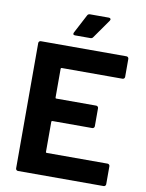

<svg xmlns="http://www.w3.org/2000/svg" viewBox="-96 -953 775 1020"><g transform="rotate(10 292.0 -443.0)"><path d="M535 -579H207Q202 -579 202 -574V-419Q202 -414 207 -414H422Q427 -414 430.5 -410.5Q434 -407 434 -402V-305Q434 -300 430.5 -296.5Q427 -293 422 -293H207Q202 -293 202 -288V-126Q202 -121 207 -121H535Q540 -121 543.5 -117.5Q547 -114 547 -109V-12Q547 -7 543.5 -3.5Q540 0 535 0H73Q68 0 64.5 -3.5Q61 -7 61 -12V-688Q61 -693 64.5 -696.5Q68 -700 73 -700H535Q540 -700 543.5 -696.5Q547 -693 547 -688V-591Q547 -586 543.5 -582.5Q540 -579 535 -579ZM238 -776 291 -877Q295 -886 306 -886H407Q414 -886 416.5 -881.5Q419 -877 415 -871L344 -770Q339 -762 330 -762H246Q239 -762 237 -766Q235 -770 238 -776Z"/></g></svg>

Font: UMi
Style: Bold
Weight: 700
Designer: Peter Middis
Foundry: We Are UMi
Version: Version 1.0